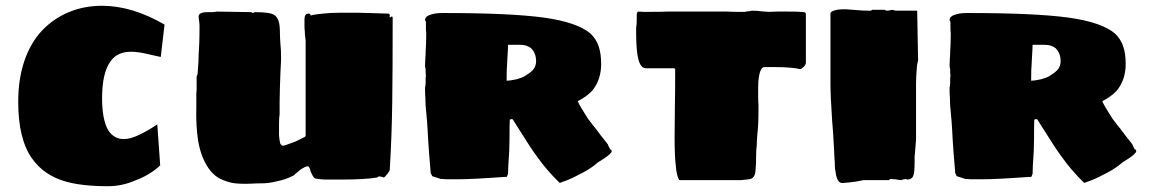

<svg xmlns="http://www.w3.org/2000/svg" viewBox="-20 -620 3998 664"><path d="M208 8Q132 -13 90 -73Q43 -140 43 -268Q43 -346 64 -408.5Q85 -471 125 -514Q165 -556 218 -578Q271 -600 333 -600Q437 -600 549 -535L536 -423L513 -428Q509 -429 482 -435Q455 -441 433 -441Q386 -441 363 -409Q333 -369 333 -280Q333 -207 354 -170Q374 -139 408 -139Q432 -139 464 -155Q495 -170 524 -190L534 -48Q499 -15 448 4Q402 24 353 24Q265 24 208 8Z M785 13Q762 8 743 -1Q724 -10 708 -29Q676 -69 665 -134Q657 -187 659 -250V-294Q659 -303 660 -308V-328V-346V-356L663 -363Q663 -364 663.5 -366Q664 -368 664 -373Q667 -409 667 -431L669 -468Q670 -493 670 -526Q670 -539 669 -544Q667 -556 667 -563Q667 -578 698 -578H712Q724 -578 728 -580L850 -578Q850 -578 851.5 -576.5Q853 -575 854 -575L862 -578Q914 -578 929 -568Q939 -561 943.5 -547Q948 -533 948 -509Q948 -493 950 -465Q952 -451 952 -421V-411Q950 -382 948 -316L947 -268V-225Q945 -213 945 -193V-178V-163Q944 -149 949 -124Q954 -116 958 -116Q964 -116 1003 -131L1027 -143Q1037 -147 1037 -151V-480Q1034 -501 1034 -513Q1033 -518 1033 -528V-543V-553Q1033 -565 1038 -570Q1040 -573 1048 -573Q1050 -573 1052 -571.5Q1054 -570 1054 -568V-566Q1064 -570 1097 -573Q1124 -576 1157 -576H1182H1198H1217L1322 -573Q1324 -573 1325.5 -572Q1327 -571 1327 -570Q1328 -570 1328 -569Q1328 -568 1328 -568V-563Q1327 -563 1327 -560L1332 -561Q1333 -563 1335 -563Q1338 -563 1338 -558Q1338 -383 1336.5 -267.5Q1335 -152 1328 -34Q1328 -29 1320 -19Q1316 -14 1313 -11Q1312 -9 1310 -8Q1308 -7 1307 -6Q1306 -7 1300 -8.5Q1294 -10 1290 -10L1287 -8Q1285 -6 1283 -6Q1243 1 1157 1H1113Q1088 1 1069 -3Q1062 -8 1054 -28Q1053 -35 1050 -40Q1048 -45 1045 -45Q1037 -45 1020 -34Q1018 -32 1014.5 -29.5Q1011 -27 1008 -24Q1000 -18 997 -14Q970 1 933 8Q908 14 887 14Q864 14 853 15Q813 17 785 13Z M1839 -76Q1817 -105 1771 -179L1754 -206Q1753 -207 1752.5 -207.5Q1752 -208 1752 -208H1747L1743 -206Q1742 -193 1742 -136Q1742 -99 1738 -49L1737 -19Q1733 -8 1732 -8H1725H1722Q1612 0 1562 0H1547H1528Q1517 0 1512 -1H1505L1474 -11L1472 -18Q1470 -18 1469.5 -22Q1469 -26 1469 -28Q1466 -70 1464 -89Q1460 -143 1459 -168Q1457 -192 1457 -199L1452 -254L1451 -284Q1450 -293 1450 -309V-318Q1452 -323 1452 -334V-351Q1453 -355 1453 -360L1452 -368V-378Q1452 -385 1450 -389V-395L1451 -420Q1452 -427 1452 -441Q1454 -471 1454 -498V-508Q1453 -511 1453 -521V-535V-545Q1450 -548 1450 -551Q1450 -565 1475 -571Q1488 -575 1512 -575Q1746 -575 1862 -559Q1976 -543 2022 -504Q2042 -485 2050.5 -459.5Q2059 -434 2059 -399Q2059 -343 2027 -305Q2006 -284 1978 -270Q1984 -255 2013 -210Q2019 -203 2024.5 -195Q2030 -187 2038 -178Q2057 -152 2082 -121Q2083 -117 2090 -104Q2095 -102 2095.5 -99.5Q2096 -97 2094 -93Q2086 -81 2047 -58Q2042 -53 2035 -48Q2015 -32 1980 -15Q1948 2 1925 9Q1916 14 1914 11Q1870 -32 1839 -76ZM1767 -346Q1788 -352 1797 -358Q1812 -367 1823 -378Q1834 -391 1834 -408Q1834 -436 1817 -453Q1802 -465 1780 -465H1737Q1737 -452 1735 -424L1734 -403Q1732 -383 1732 -341Q1745 -341 1767 -346Z M2493 3H2447H2395H2329Q2320 -11 2317 -48Q2313 -81 2313 -144L2314 -254Q2315 -294 2315 -381L2312 -384H2213Q2191 -384 2184 -434Q2180 -461 2180 -513V-526Q2182 -533 2182 -548V-568L2183 -576L2187 -580L2205 -579H2225Q2269 -579 2292 -580H2357H2375H2409H2452H2495Q2508 -579 2532 -579H2557Q2561 -581 2570 -581Q2577 -583 2583 -583Q2602 -583 2612 -581Q2632 -579 2642 -579L2668 -580H2707Q2737 -580 2748 -579L2762 -578Q2763 -577 2765 -575.5Q2767 -574 2767 -573V-403Q2767 -397 2760.5 -390Q2754 -383 2748 -381Q2715 -388 2662 -388H2624Q2609 -388 2604 -350Q2602 -339 2602 -318V-288Q2602 -268 2603 -258V-230Q2603 -189 2599 -154Q2597 -128 2597 -116Q2595 -104 2595 -83Q2595 -53 2593 -33Q2592 -2 2570 0Q2546 3 2542 3Z M2870 -23Q2867 -38 2867 -50Q2867 -66 2866 -70Q2865 -99 2861 -162L2858 -200Q2852 -288 2852 -330V-573Q2852 -581 2870 -585Q2880 -588 2898 -588Q2910 -588 2924 -586.5Q2938 -585 2945 -585Q2960 -583 2992 -583L2996 -586H3040Q3043 -583 3047 -583H3051Q3052 -584 3056 -584Q3058 -585 3062 -585Q3063 -586 3064 -586Q3065 -586 3065 -586Q3068 -586 3072 -584.5Q3076 -583 3078 -583H3152L3155 -411Q3155 -410 3153.5 -404.5Q3152 -399 3151 -390Q3148 -354 3148 -333V-138L3145 -100Q3142 -75 3143 -59Q3143 -38 3141.5 -25.5Q3140 -13 3135 -6Q3129 1 3116 1L3115 0L3112 -1Q3110 -1 3110 0H3105Q3099 2 3098 3Q3093 3 3075 0L3061 -1Q3056 -1 3055 3H2980H2966L2940 8L2916 11L2893 13Q2875 13 2870 -23Z M3653 -76Q3631 -105 3585 -179L3568 -206Q3567 -207 3566.5 -207.5Q3566 -208 3566 -208H3561L3557 -206Q3556 -193 3556 -136Q3556 -99 3552 -49L3551 -19Q3547 -8 3546 -8H3539H3536Q3426 0 3376 0H3361H3342Q3331 0 3326 -1H3319L3288 -11L3286 -18Q3284 -18 3283.5 -22Q3283 -26 3283 -28Q3280 -70 3278 -89Q3274 -143 3273 -168Q3271 -192 3271 -199L3266 -254L3265 -284Q3264 -293 3264 -309V-318Q3266 -323 3266 -334V-351Q3267 -355 3267 -360L3266 -368V-378Q3266 -385 3264 -389V-395L3265 -420Q3266 -427 3266 -441Q3268 -471 3268 -498V-508Q3267 -511 3267 -521V-535V-545Q3264 -548 3264 -551Q3264 -565 3289 -571Q3302 -575 3326 -575Q3560 -575 3676 -559Q3790 -543 3836 -504Q3856 -485 3864.5 -459.5Q3873 -434 3873 -399Q3873 -343 3841 -305Q3820 -284 3792 -270Q3798 -255 3827 -210Q3833 -203 3838.5 -195Q3844 -187 3852 -178Q3871 -152 3896 -121Q3897 -117 3904 -104Q3909 -102 3909.5 -99.5Q3910 -97 3908 -93Q3900 -81 3861 -58Q3856 -53 3849 -48Q3829 -32 3794 -15Q3762 2 3739 9Q3730 14 3728 11Q3684 -32 3653 -76ZM3581 -346Q3602 -352 3611 -358Q3626 -367 3637 -378Q3648 -391 3648 -408Q3648 -436 3631 -453Q3616 -465 3594 -465H3551Q3551 -452 3549 -424L3548 -403Q3546 -383 3546 -341Q3559 -341 3581 -346Z"/></svg>

Font: Sigmar One
Style: Regular
Weight: 400
Designer: Vernon Adams
Foundry: Vernon Adams
Version: Version 2.000